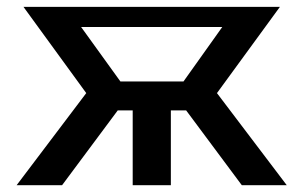

<svg xmlns="http://www.w3.org/2000/svg" viewBox="-20 -543 890 563"><path d="M28.8 0 232.9 -270 48.8 -522.9H800.8L616.2 -270L820.8 0H689L525.9 -219.2H481V0H369.1V-219.2H325.2L162.1 0ZM333 -304.2H518.1L631.8 -463.9H217.8Z"/></svg>

Font: Rawline SemiBold
Style: Regular
Weight: 600
Designer: Matt McInerney, Pablo Impallari, Rodrigo Fuenzalida
Foundry: Matt McInerney, Pablo Impallari, Rodrigo Fuenzalida
Version: Version 4.020;PS 004.020;hotconv 1.0.88;makeotf.lib2.5.64775